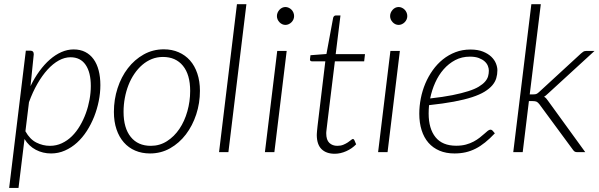

<svg xmlns="http://www.w3.org/2000/svg" viewBox="-20 -748 2943 944"><path d="M25 176 107 -499H128.5Q146 -499 146 -481L130 -324.5Q149.5 -365 173.8 -398.2Q198 -431.5 225.2 -455.2Q252.5 -479 282 -492Q311.5 -505 342 -505Q374.5 -505 399 -492.5Q423.5 -480 440 -457.2Q456.5 -434.5 465 -402Q473.5 -369.5 473.5 -329.5Q473.5 -291 465.5 -251.2Q457.5 -211.5 442.8 -174.2Q428 -137 406.8 -104Q385.5 -71 358.5 -46.5Q331.5 -22 299.2 -7.8Q267 6.5 231 6.5Q190.5 6.5 156.2 -11.5Q122 -29.5 100.5 -64.5L71 176ZM326.5 -466.5Q298 -466.5 269.2 -450.8Q240.5 -435 214 -406Q187.5 -377 164 -336.2Q140.5 -295.5 122.5 -245.5L105 -102.5Q127 -63 159 -47Q191 -31 225.5 -31Q257 -31 284.2 -43.8Q311.5 -56.5 333.8 -78.5Q356 -100.5 373.2 -129.8Q390.5 -159 402.2 -191.5Q414 -224 420.2 -258.2Q426.5 -292.5 426.5 -325Q426.5 -392 401 -429.2Q375.5 -466.5 326.5 -466.5Z M721.5 -31Q765 -31 800.8 -53.8Q836.5 -76.5 862 -114.2Q887.5 -152 901.2 -200.8Q915 -249.5 915 -301Q915 -381 879.5 -424.5Q844 -468 781 -468Q752 -468 726.5 -457.8Q701 -447.5 679.5 -429Q658 -410.5 640.8 -385.2Q623.5 -360 611.8 -330Q600 -300 593.8 -266.5Q587.5 -233 587.5 -198Q587.5 -118.5 622.8 -74.8Q658 -31 721.5 -31ZM717.5 6.5Q677.5 6.5 644.8 -7.5Q612 -21.5 588.8 -48Q565.5 -74.5 552.8 -112.2Q540 -150 540 -198Q540 -258.5 558 -314.2Q576 -370 608.8 -412.5Q641.5 -455 686.5 -480.2Q731.5 -505.5 785.5 -505.5Q825.5 -505.5 858.2 -491.2Q891 -477 914.2 -450.8Q937.5 -424.5 950.2 -386.5Q963 -348.5 963 -301.5Q963 -241 944.8 -185.5Q926.5 -130 894 -87.2Q861.5 -44.5 816.5 -19Q771.5 6.5 717.5 6.5Z M1057 0 1145 -727.5H1191.5L1103 0Z M1389.5 -497.5 1329 0H1282.5L1343 -497.5ZM1426 -669Q1426 -660 1422.5 -652.2Q1419 -644.5 1413 -638.5Q1407 -632.5 1399.2 -629Q1391.5 -625.5 1383.5 -625.5Q1375 -625.5 1367.5 -629Q1360 -632.5 1354.2 -638.5Q1348.5 -644.5 1345 -652.2Q1341.5 -660 1341.5 -669Q1341.5 -678 1345 -686Q1348.5 -694 1354.2 -700.2Q1360 -706.5 1367.5 -710Q1375 -713.5 1383.5 -713.5Q1391.5 -713.5 1399.2 -710Q1407 -706.5 1413 -700.5Q1419 -694.5 1422.5 -686.2Q1426 -678 1426 -669Z M1537.5 -83.5Q1537.5 -86.5 1537.8 -91Q1538 -95.5 1538.8 -104.5Q1539.5 -113.5 1541.2 -127.8Q1543 -142 1545.5 -164L1579.5 -446.5H1514Q1504 -446.5 1504 -456L1506.5 -476.5L1585 -482.5L1618 -660.5Q1619 -665 1622.5 -668.5Q1626 -672 1631 -672H1654L1630.5 -482H1774.5L1770.5 -446.5H1626.5L1592 -165.5Q1589.5 -145 1588 -132Q1586.5 -119 1585.5 -110.8Q1584.5 -102.5 1584.2 -98.5Q1584 -94.5 1584 -92.5Q1584 -60 1599.2 -45.5Q1614.5 -31 1638.5 -31Q1655 -31 1667.8 -36.2Q1680.5 -41.5 1690 -47.8Q1699.5 -54 1705.5 -59.2Q1711.5 -64.5 1714.5 -64.5Q1717.5 -64.5 1719 -63.2Q1720.5 -62 1722 -59.5L1731 -38.5Q1711 -17.5 1682.5 -4.8Q1654 8 1625.5 8Q1584.5 8 1561.2 -14.5Q1538 -37 1537.5 -83.5Z M1946 -497.5 1885.5 0H1839L1899.5 -497.5ZM1982.5 -669Q1982.5 -660 1979 -652.2Q1975.5 -644.5 1969.5 -638.5Q1963.5 -632.5 1955.8 -629Q1948 -625.5 1940 -625.5Q1931.5 -625.5 1924 -629Q1916.5 -632.5 1910.8 -638.5Q1905 -644.5 1901.5 -652.2Q1898 -660 1898 -669Q1898 -678 1901.5 -686Q1905 -694 1910.8 -700.2Q1916.5 -706.5 1924 -710Q1931.5 -713.5 1940 -713.5Q1948 -713.5 1955.8 -710Q1963.5 -706.5 1969.5 -700.5Q1975.5 -694.5 1979 -686.2Q1982.5 -678 1982.5 -669Z M2425.5 -402.5Q2425.5 -382 2420 -363.5Q2414.5 -345 2400.5 -328.5Q2386.5 -312 2362.5 -297.2Q2338.5 -282.5 2301 -270.2Q2263.5 -258 2211.5 -248.2Q2159.5 -238.5 2089.5 -231Q2088.5 -220.5 2088 -210.2Q2087.5 -200 2087.5 -190Q2087.5 -115.5 2121.2 -73.5Q2155 -31.5 2223 -31.5Q2249.5 -31.5 2270.8 -37.2Q2292 -43 2308.8 -52Q2325.5 -61 2338.2 -71Q2351 -81 2361 -90Q2371 -99 2378.2 -104.8Q2385.5 -110.5 2391.5 -110.5Q2397.5 -110.5 2402 -105.5L2413 -92.5Q2388.5 -66.5 2365.2 -47.8Q2342 -29 2318.2 -17Q2294.5 -5 2269 0.8Q2243.5 6.5 2214.5 6.5Q2173 6.5 2140.8 -7.2Q2108.5 -21 2086.5 -46.2Q2064.5 -71.5 2053 -107.8Q2041.5 -144 2041.5 -189Q2041.5 -226.5 2049 -264.5Q2056.5 -302.5 2071.2 -337.5Q2086 -372.5 2107.8 -403Q2129.5 -433.5 2157.5 -456Q2185.5 -478.5 2219.5 -491.5Q2253.5 -504.5 2293 -504.5Q2329.5 -504.5 2354.8 -494.2Q2380 -484 2395.8 -468.8Q2411.5 -453.5 2418.5 -435.8Q2425.5 -418 2425.5 -402.5ZM2290.5 -469.5Q2250.5 -469.5 2218.2 -452.5Q2186 -435.5 2161.2 -407.2Q2136.5 -379 2119.8 -341.8Q2103 -304.5 2095 -264Q2158.5 -271 2204.5 -280.2Q2250.5 -289.5 2282.5 -299.8Q2314.5 -310 2334.2 -322Q2354 -334 2365 -346.8Q2376 -359.5 2379.8 -373Q2383.5 -386.5 2383.5 -401Q2383.5 -411.5 2378.8 -423.8Q2374 -436 2363 -446Q2352 -456 2334.2 -462.8Q2316.5 -469.5 2290.5 -469.5Z M2639 -727.5 2584.5 -284H2603Q2612 -284 2617.5 -286.2Q2623 -288.5 2630.5 -295.5L2836.5 -485Q2842.5 -490.5 2848 -494Q2853.5 -497.5 2862 -497.5H2903L2675.5 -289Q2670 -284 2665.2 -279.8Q2660.5 -275.5 2655 -272.5Q2662 -268.5 2666.5 -263Q2671 -257.5 2675.5 -251L2857.5 0H2817.5Q2810.5 0 2806 -2.5Q2801.5 -5 2797 -11.5L2632 -235.5Q2625 -244.5 2618.5 -247.8Q2612 -251 2598.5 -251H2580.5L2550 0H2503.5L2592.5 -727.5Z"/></svg>

Font: Lato TR Light
Style: Italic
Weight: 300
Italic angle: -12°
Designer: Lukasz Dziedzic
Foundry: Lukasz Dziedzic
Version: Version 1.104 2013